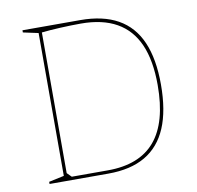

<svg xmlns="http://www.w3.org/2000/svg" viewBox="-79 -790 894 871"><g transform="rotate(-10 368.0 -354.0)"><path d="M346 -708Q450 -708 519 -669.5Q588 -631 622 -553Q656 -475 656 -357Q656 -237 622.5 -158Q589 -79 521.5 -39.5Q454 0 351 0H80V-10L150 -25V-683L80 -698V-708ZM346 -692Q301 -692 250.5 -689.5Q200 -687 165 -683V-35L185 -15H351Q497 -15 569 -100Q641 -185 641 -357Q641 -470 608.5 -544Q576 -618 510.5 -655Q445 -692 346 -692Z"/></g></svg>

Font: Kalnia Thin
Style: Regular
Weight: 250
Designer: Frida Medrano
Foundry: Frida Medrano
Version: Version 1.105